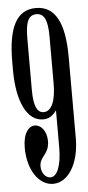

<svg xmlns="http://www.w3.org/2000/svg" viewBox="-52 -738 354 776"><g transform="rotate(-5 124.5 -350.0)"><path d="M169 -398V-589C169 -654 155 -682 124 -682C92 -682 79 -655 79 -589V-378C79 -315 92 -285 119 -285C151 -285 169 -326 169 -398ZM10 -465V-498C10 -639 46 -707 124 -707C201 -707 239 -639 239 -498V-169C239 -65 193 7 132 7C74 7 30 -59 30 -148C30 -268 126 -252 126 -167C126 -113 87 -108 87 -68C87 -41 103 -20 124 -20C149 -20 169 -60 169 -138V-288C152 -265 136 -256 114 -256C50 -256 10 -336 10 -465Z"/></g></svg>

Font: Americaine Condensed
Style: Regular
Weight: 400
Width: 3
Designer: Alan Madić
Foundry: ESAD Valence
Version: Version 0.001;Glyphs 3.1.2 (3151)